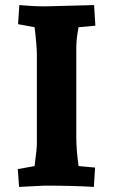

<svg xmlns="http://www.w3.org/2000/svg" viewBox="-20 -730 445 755"><path d="M350 -710 355 -629 289 -623Q280 -578 280 -542V-193Q280 -140 289 -77L354 -71L349 5Q268 0 155 0L55 5L50 -65L116 -77Q116 -79 118.5 -98Q121 -117 123 -135.5Q125 -154 125 -163V-512Q125 -551 116 -623L51 -635L56 -710Q109 -705 156 -705Z"/></svg>

Font: Andada
Style: Bold
Weight: 700
Designer: Carolina Giovagnoli
Foundry: Carolina Giovagnoli
Version: Version 1.003